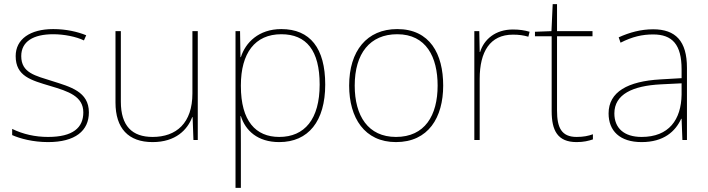

<svg xmlns="http://www.w3.org/2000/svg" viewBox="-20 -730 3434 931"><path d="M411 -185C411 -286 321 -309 233 -337C152 -363 83 -376 83 -458C83 -529 142 -564 238 -564C291 -564 350 -552 387 -534L398 -559C356 -576 301 -589 238 -589C126 -589 56 -540 56 -458C56 -360 131 -341 224 -313C312 -287 384 -263 384 -185C384 -111 334 -66 213 -66C151 -66 92 -79 39 -105V-75C77 -58 140 -41 213 -41C345 -41 411 -96 411 -185Z M939 -579H913V-277C913 -133 835 -66 720 -66C621 -66 566 -119 566 -237V-579H540V-233C540 -108 602 -41 720 -41C832 -41 889 -101 912 -162H914L918 -51H939Z M1344 -589C1234 -589 1170 -523 1148 -453H1146L1144 -579H1122V181H1148V-36C1148 -78 1148 -122 1146 -167H1148C1170 -97 1229 -41 1334 -41C1475 -41 1557 -142 1557 -320C1557 -496 1484 -589 1344 -589ZM1344 -564C1466 -564 1530 -485 1530 -320C1530 -152 1457 -66 1334 -66C1220 -66 1148 -143 1148 -313V-316C1148 -472 1216 -564 1344 -564Z M2129 -315C2129 -468 2065 -589 1906 -589C1759 -589 1673 -483 1673 -315C1673 -158 1748 -41 1900 -41C2057 -41 2129 -160 2129 -315ZM1700 -315C1700 -471 1774 -564 1906 -564C2047 -564 2102 -453 2102 -315C2102 -170 2040 -66 1900 -66C1765 -66 1700 -168 1700 -315Z M2467 -587C2382 -587 2327 -539 2308 -478H2306L2304 -579H2280V-51H2306V-348C2306 -479 2356 -562 2467 -562C2497 -562 2517 -559 2542 -552L2548 -576C2524 -583 2499 -587 2467 -587Z M2776 -66C2702 -66 2681 -112 2681 -194V-554H2853V-579H2681V-710H2660L2654 -579L2574 -576V-554H2655V-191C2655 -98 2683 -41 2776 -41C2811 -41 2833 -47 2855 -54V-79C2833 -71 2809 -66 2776 -66Z M3147 -588C3088 -588 3033 -573 2980 -549L2989 -523C3046 -552 3094 -563 3147 -563C3240 -563 3285 -514 3285 -394V-351L3182 -345C3025 -336 2931 -285 2931 -180C2931 -96 2985 -41 3091 -41C3199 -41 3255 -93 3283 -154H3285L3289 -51H3311V-401C3311 -531 3256 -588 3147 -588ZM3184 -321 3285 -326V-271C3283 -150 3224 -66 3091 -66C3006 -66 2959 -109 2959 -180C2959 -273 3048 -314 3184 -321Z"/></svg>

Font: Noto Sans Tamil UI Thin
Style: Regular
Weight: 100
Designer: Jelle Bosma - Monotype Design Team
Foundry: Monotype Imaging Inc.
Version: Version 2.004